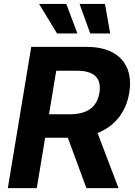

<svg xmlns="http://www.w3.org/2000/svg" viewBox="-20 -969 697 989"><path d="M20.3 0 140.9 -727.5H424.8Q508.1 -727.5 561.3 -698.1Q614.5 -668.7 636 -615.4Q657.5 -562.1 645.7 -490.8Q633.9 -419 594.4 -367.1Q554.8 -315.1 491.2 -287.3Q427.5 -259.6 343.6 -259.6H151.4L171.4 -380.3H339.7Q385.5 -380.3 417.2 -392.8Q449 -405.3 467.6 -430Q486.2 -454.6 492 -490.8Q501.4 -547.1 472.5 -575.8Q443.5 -604.6 376.7 -604.6H269.6L169.5 0ZM425.1 0 303 -331.1H464.5L590.5 0ZM444.7 -796.7 389.8 -948.7H520.7L547.6 -796.7ZM273.7 -796.7 181.3 -948.7H321.4L378.7 -796.7Z"/></svg>

Font: Inter
Style: Italic
Weight: 400
Italic angle: -9.3988°
Designer: Rasmus Andersson
Foundry: rsms
Version: Version 4.001;git-66647c0bb